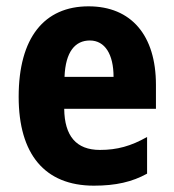

<svg xmlns="http://www.w3.org/2000/svg" viewBox="-20 -577 549 607"><path d="M260 -557C120 -557 39 -458 39 -271C39 -90 121 10 277 10C346 10 398 -2 445 -28V-144C394 -115 350 -103 296 -103C221 -103 184 -147 183 -233H473V-309C473 -465 395 -557 260 -557ZM264 -449C312 -449 339 -405 339 -334H184C187 -414 218 -449 264 -449Z"/></svg>

Font: Noto Sans Bengali Condensed
Style: Bold
Weight: 700
Width: 3
Designer: Joana Ranito - Universal Thirst; Jelle Bosma - Monotype Design Team
Foundry: Universal Thirst ehf.
Version: Version 3.000